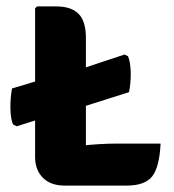

<svg xmlns="http://www.w3.org/2000/svg" viewBox="-20 -576 542 599"><path d="M218.5 -236.5 119 -209.5 32 -182 20.5 -188Q13 -206 12.5 -238.2Q12 -270.5 17.5 -300L119 -330.5L218.5 -356L368.5 -406L379.5 -400.5Q387 -382.5 387.8 -350.2Q388.5 -318 382.5 -288.5ZM248 3H181.5Q138.5 3 114 -21.2Q89.5 -45.5 89.5 -86.5V-550L95.5 -556H156Q201.5 -556 224.8 -533.2Q248 -510.5 248 -457.5ZM481 -128Q477.5 -55 455 -26Q432.5 3 375 3H181.5L115 -102.5Q172 -115.5 234.5 -121.8Q297 -128 341 -128Z"/></svg>

Font: Signika SC
Style: Regular
Weight: 300
Designer: Anna Giedryś
Foundry: Anna Giedryś
Version: Version 2.000